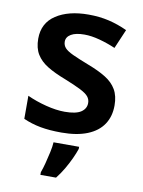

<svg xmlns="http://www.w3.org/2000/svg" viewBox="-87 -613 667 894"><g transform="rotate(10 247.0 -166.0)"><path d="M451 -157Q451 -105 426 -67.5Q401 -30 351.5 -10Q302 10 229 10Q172 10 129 2Q86 -6 48 -23V-132Q89 -113 138 -100.5Q187 -88 227 -88Q280 -88 304 -104Q328 -120 328 -147Q328 -164 317.5 -177Q307 -190 279.5 -204Q252 -218 202 -238Q152 -257 117.5 -278Q83 -299 65 -328.5Q47 -358 47 -402Q47 -476 105.5 -514.5Q164 -553 259 -553Q311 -553 355.5 -542.5Q400 -532 443 -512L404 -421Q367 -437 328 -447.5Q289 -458 256 -458Q215 -458 193 -445Q171 -432 171 -410Q171 -393 182 -380.5Q193 -368 221 -355Q249 -342 298 -323Q348 -304 382 -283Q416 -262 433.5 -232Q451 -202 451 -157ZM322 71Q315 92 303 118Q291 144 275.5 170.5Q260 197 241 221H167V208Q174 190 181 163Q188 136 194 108.5Q200 81 201 61H322Z"/></g></svg>

Font: Noto Sans Syriac Eastern SemiBold
Style: Regular
Weight: 600
Designer: Patrick Giasson and the Monotype Design Team
Foundry: Monotype Imaging Inc.
Version: Version 3.001